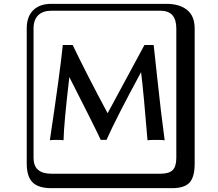

<svg xmlns="http://www.w3.org/2000/svg" viewBox="-20 -774 1140 1006"><path d="M309.1 -538.1H360.8Q439.9 -374 543.9 -180.7L736.8 -538.1H785.2Q792 -478 803 -374Q814 -270 823.5 -190.9Q833 -111.8 842.8 -39.1Q831.5 -41 797.9 -41Q764.6 -41 752.9 -39.1Q732.9 -284.2 719.2 -396Q588.4 -154.8 538.1 -41H507.8Q475.6 -110.8 343.3 -370.1Q314.5 -125 313 -39.1Q305.2 -41 277.1 -41Q249 -41 241.2 -39.1Q293.9 -390.1 309.1 -538.1ZM249 -717.8Q204.1 -717.8 179.9 -693.8Q155.8 -669.9 155.8 -625V53.2Q155.8 136.2 249 136.2H820.8Q865.7 136.2 884.8 117.2Q903.8 98.1 903.8 53.2V-625Q903.8 -717.8 820.8 -717.8ZM1000 84Q1000 152.8 973.4 182.4Q946.8 211.9 880.9 211.9H249Q181.2 211.9 150.6 181.4Q120.1 150.9 120.1 84V-625Q120.1 -687 154.1 -720.5Q188 -753.9 249 -753.9H851.1Q920.9 -753.9 960.4 -721.9Q1000 -689.9 1000 -625Z"/></svg>

Font: Linux Biolinum Keyboard O
Style: Regular
Weight: 700
Designer: Philipp H. Poll
Foundry: Philipp H. Poll
Version: Version 0.6.1